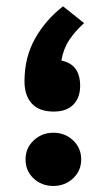

<svg xmlns="http://www.w3.org/2000/svg" viewBox="-20 -601 345 620"><path d="M251.5 -526.4Q222.7 -500.5 203.6 -471.9Q184.6 -443.4 178.2 -405.3Q238.8 -393.6 238.8 -323.7Q238.8 -285.2 216.6 -262.9Q194.3 -240.7 153.8 -240.7Q106.4 -240.7 82.8 -266.6Q59.1 -292.5 59.1 -338.4Q59.1 -416 93.3 -476.6Q127.4 -537.1 183.6 -580.6ZM62.5 -86.4Q62.5 -123 88.9 -147.7Q115.2 -172.4 152.3 -172.4Q189.9 -172.4 216.1 -147.7Q242.2 -123 242.2 -86.4Q242.2 -49.3 215.8 -24.9Q189.5 -0.5 152.3 -0.5Q114.3 -0.5 88.4 -24.9Q62.5 -49.3 62.5 -86.4Z"/></svg>

Font: Vazirmatn UI FD ExtraBold
Style: Regular
Weight: 800
Designer: Saber Rastikerdar
Foundry: Saber Rastikerdar
Version: Version 33.003